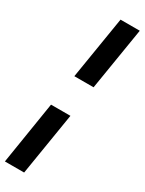

<svg xmlns="http://www.w3.org/2000/svg" viewBox="-287 -822 801 1063"><g transform="rotate(30 113.5 -290.0)"><path d="M191 -391H68L133 -790H256ZM35 -190H159L94 210H-29Z"/></g></svg>

Font: Georama ExtraCondensed Thin
Style: Bold Italic
Weight: 700
Italic angle: -9°
Version: Version 1.001